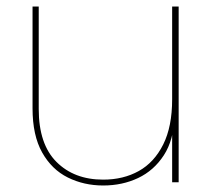

<svg xmlns="http://www.w3.org/2000/svg" viewBox="-20 -560 654 590"><path d="M529 -540V0H509V-540ZM99 -540V-225Q99 -117 153.5 -62.5Q208 -8 297 -8Q359 -8 406.5 -34.5Q454 -61 481.5 -116Q509 -171 509 -255L516 -202Q514 -130 483.5 -83Q453 -36 404.5 -13Q356 10 297 10Q238 10 188.5 -14.5Q139 -39 109.5 -91.5Q80 -144 80 -227V-540Z"/></svg>

Font: Poppins Variable
Style: Regular
Weight: 100
Designer: Jonny Pinhorn
Foundry: Indian Type Foundry
Version: Version 6.000